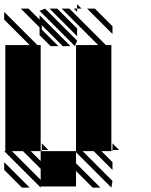

<svg xmlns="http://www.w3.org/2000/svg" viewBox="-25 -879 712 905"><path d="M166.7 5.2 -5.2 -166.7H0V-666.7H114.6L-5.2 -786.5V-822.9L151 -666.7H166.7V-171.9H171.9V-166.7L166.7 -171.9V-166.7H328.1H333.3V-666.7H437.5L338.5 -765.6Q333.3 -770.8 328.1 -776L265.6 -838.5H302.1L474 -666.7H500V-171.9H505.2V-166.7L500 -171.9V-166.7H453.1L505.2 -114.6V-78.1L416.7 -166.7H364.6L505.2 -26L500 5.2L333.3 -161.5V-109.4L447.9 5.2H411.5L333.3 -72.9V0H166.7ZM78.1 5.2 -5.2 -78.1V-114.6L114.6 5.2ZM505.2 -718.8 385.4 -838.5H421.9L505.2 -755.2ZM338.5 -822.9 322.9 -838.5H338.5ZM338.5 -708.3 208.3 -838.5H244.8L338.5 -744.8ZM328.1 -661.5 161.5 -828.1 187.5 -838.5 338.5 -687.5ZM213.5 -661.5 161.5 -713.5V-750L72.9 -838.5H109.4L161.5 -786.5V-807.3L307.3 -661.5H270.8L171.9 -760.4V-739.6L250 -661.5ZM505.2 -171.9H536.5L505.2 -203.1ZM171.9 -171.9H203.1L171.9 -203.1ZM338.5 -838.5H359.4L338.5 -859.4ZM166.7 -31.2V-83.3L83.3 -166.7H31.2ZM166.7 -119.8V-166.7H119.8Z"/></svg>

Font: 0xA000-Monochrome
Style: Monochrome
Weight: 400
Version: Version 0.1